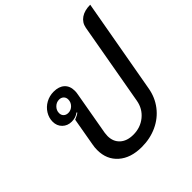

<svg xmlns="http://www.w3.org/2000/svg" viewBox="-211 -966 1138 1138"><g transform="rotate(-45 358.0 -397.5)"><path d="M136 -165Q136 -188 140 -208L171 -385Q198 -396 210 -406L207 -410Q183 -391 149 -391Q114 -391 91 -413.5Q68 -436 68 -471Q68 -503 85.5 -531.5Q103 -560 133 -576.5Q163 -593 198 -593Q242 -593 266.5 -570.5Q291 -548 291 -507Q291 -494 288 -479L240 -206Q238 -188 238 -181Q238 -134 268.5 -106Q299 -78 352 -78Q412 -78 455.5 -113.5Q499 -149 509 -206L601 -726Q608 -763 638 -783.5Q668 -804 716 -804L610 -208Q599 -144 561 -94.5Q523 -45 464.5 -18Q406 9 336 9Q244 9 190 -38.5Q136 -86 136 -165ZM227 -499Q227 -516 216 -526.5Q205 -537 188 -537Q165 -537 148 -520Q131 -503 131 -480Q131 -463 142 -452.5Q153 -442 171 -442Q194 -442 210.5 -459Q227 -476 227 -499Z"/></g></svg>

Font: K2D Medium
Style: Italic
Weight: 500
Italic angle: -10°
Designer: Katatrad Aksorn Co.,Ltd.
Foundry: Cadson Demak Co.,Ltd.
Version: Version 1.000; ttfautohint (v1.6)